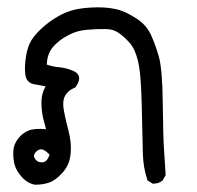

<svg xmlns="http://www.w3.org/2000/svg" viewBox="-20 -299 540 527"><path d="M76.2 208Q55.7 204.6 39.6 186.5Q23.9 168.9 19.5 150.9Q17.6 142.1 16.8 133.3Q16.1 124.5 16.6 115.2Q17.6 96.7 29.8 81.5Q35.6 73.7 43 68.1Q50.3 62.5 59.1 59.1Q75.2 52.7 106.4 55.7Q102.1 38.1 98.1 23.9Q93.8 5.4 93.8 -19.5Q93.8 -41.5 105 -62Q95.2 -64 87.2 -65.4Q79.1 -66.9 73.2 -67.9Q64.5 -69.3 58.3 -75.2Q52.2 -81.1 50.3 -89.8Q46.9 -106 49.8 -132.8Q52.7 -159.7 61 -178.7Q69.3 -197.8 93.3 -220.2Q116.7 -242.2 146 -257.8Q175.8 -273.4 211.9 -276.9Q247.1 -280.3 272.9 -277.8Q286.1 -276.4 296.9 -274.2Q307.6 -272 315.9 -268.6Q333 -262.2 356.9 -246.6Q381.3 -230.5 394 -204.1Q405.8 -178.7 416 -143.6Q425.8 -108.4 426.8 -15.1Q427.7 77.1 430.2 111.3Q432.6 146 434.6 180.2V182.1L433.6 183.6L426.8 195.3L426.3 196.3L425.8 196.8Q423.3 198.7 420.4 200.4Q417.5 202.1 414.3 203.1Q411.1 204.1 407.7 204.6Q404.3 205.1 400.4 205.1H398.9L397.5 204.1L386.7 197.3L384.8 196.3L384.3 194.3Q373 160.2 372.1 122.1Q371.1 85 369.1 -7.8Q367.2 -99.6 358.4 -132.8Q354.5 -148.9 348.9 -160.9Q343.3 -172.9 336.4 -180.7Q329.1 -189 321.8 -195.8Q314.5 -202.6 306.6 -208Q299.3 -213.4 290.3 -216.3Q281.2 -219.2 270 -219.2Q246.1 -219.7 219.2 -217.3Q206.1 -216.3 194.3 -213.1Q182.6 -210 171.9 -204.6Q166.5 -202.1 161.6 -199.2Q156.7 -196.3 152.1 -193.4Q147.5 -190.4 143.3 -187Q139.2 -183.6 135.3 -180.2Q120.1 -166.5 114.3 -151.9Q108.9 -138.2 108.4 -121.6Q112.8 -120.1 117.4 -118.9Q122.1 -117.7 126.5 -116.7Q130.9 -115.7 135 -115.2Q139.2 -114.7 143.6 -114.3Q164.6 -112.3 184.1 -103Q185.1 -102.5 185.8 -102.1Q186.5 -101.6 187.5 -101.1Q188.5 -100.6 189 -100.1Q198.2 -92.3 197.3 -82.3Q196.3 -72.3 187.5 -60.1L186.5 -58.6L184.6 -58.1Q167 -50.8 158.9 -36.6Q150.9 -22.5 154.8 1.5Q156.2 9.8 158.2 19Q160.2 28.3 162.6 38.6Q165 48.8 168 59.6Q176.8 93.3 173.8 123.5Q170.9 154.8 150.4 176.3Q130.4 197.8 113.3 202.6Q96.7 208 77.1 208H76.7ZM116.2 125.5Q102.1 111.3 93.8 110.8Q84.5 110.4 76.7 120.1Q69.8 128.4 76.7 137.7Q84 147.9 97.7 146.5Q109.4 145 116.2 125.5Z"/></svg>

Font: NaikaiFont
Style: SemiBold
Weight: 600
Version: Version 1.89